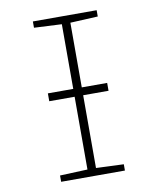

<svg xmlns="http://www.w3.org/2000/svg" viewBox="-81 -778 692 842"><g transform="rotate(-10 265.0 -357.0)"><path d="M123 0V-28L246 -33V-357H133V-392H246V-680L123 -686V-714H407V-686L284 -680V-392H397V-357H284V-33L407 -28V0Z"/></g></svg>

Font: Noto Sans Mono Condensed ExtraLight
Style: Regular
Weight: 200
Width: 3
Designer: Monotype Design Team
Foundry: Monotype Imaging Inc.
Version: Version 2.014; ttfautohint (v1.8.4.7-5d5b)